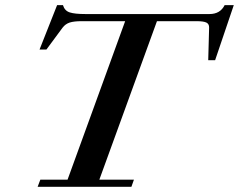

<svg xmlns="http://www.w3.org/2000/svg" viewBox="-20 -717 917 737"><path d="M124.5 0 134.8 -27.3H239.3L460.4 -635.7H293Q263.7 -635.7 247.3 -630.4Q231 -625 220.2 -610.8L158.2 -526.9H131.8L199.2 -697.3H221.7Q228 -675.8 247.6 -669.4Q267.1 -663.1 307.6 -663.1H784.2Q825.2 -663.1 842.3 -697.3H877.4L805.7 -485.8H779.3L782.7 -610.8Q783.2 -625 772.2 -630.4Q761.2 -635.7 734.9 -635.7H582.5L361.3 -27.3H494.1L484.4 0Z"/></svg>

Font: Elstob SemiBold
Style: Italic
Weight: 600
Italic angle: -20°
Designer: Peter S. Baker
Version: Version 1.015